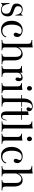

<svg xmlns="http://www.w3.org/2000/svg" viewBox="1582 -2254 684 3887"><g transform="rotate(90 1923.5 -310.0)"><path d="M182.6 11.2Q151.9 11.2 132.6 4.2Q113.3 -2.9 101.6 -9.8Q89.8 -16.6 80.6 -16.6Q72.3 -16.6 64.2 -10.7Q56.2 -4.9 52.7 9.3H38.1Q40.5 7.8 41.7 -4.2Q43 -16.1 42.7 -51.8Q42.5 -87.4 40.5 -160.2H54.7Q64.5 -88.4 91.3 -46.1Q118.2 -3.9 169.4 -3.9Q210.9 -3.9 234.1 -26.6Q257.3 -49.3 257.3 -93.8Q257.3 -134.3 240 -155.5Q222.7 -176.8 176.3 -190.4Q114.3 -209 83 -230.7Q51.8 -252.4 51.8 -302.7Q51.8 -360.4 84.5 -393.6Q117.2 -426.8 168.9 -426.8Q196.8 -426.8 212.4 -419.7Q228 -412.6 238 -405.5Q248 -398.4 258.8 -398.4Q274.4 -398.4 283.2 -424.3H296.9Q293.5 -399.4 293.2 -367.7Q293 -335.9 294.9 -282.2H280.8Q276.4 -342.3 248.3 -376.5Q220.2 -410.6 178.2 -410.6Q145 -410.6 125.2 -391.8Q105.5 -373 105.5 -334.5Q105.5 -297.4 128.7 -280Q151.9 -262.7 203.6 -247.1Q259.8 -230.5 285.4 -203.6Q311 -176.8 311 -125.5Q311 -60.5 276.6 -24.7Q242.2 11.2 182.6 11.2Z M579.1 11.2Q498.5 11.2 449.5 -46.6Q400.4 -104.5 400.4 -201.7Q400.4 -268.6 423.8 -319.1Q447.3 -369.6 489.5 -398.2Q531.7 -426.8 587.9 -426.8Q647.5 -426.8 688 -396.2Q728.5 -365.7 728.5 -319.3Q728.5 -288.1 715.6 -267.1Q702.6 -246.1 681.2 -246.1Q663.6 -246.1 652.6 -256.6Q641.6 -267.1 641.6 -285.2Q641.6 -304.2 653.8 -327.1Q666 -350.1 666 -372.6Q666 -389.6 646.5 -398.7Q627 -407.7 598.1 -407.7Q540.5 -407.7 509.3 -354.5Q478 -301.3 478 -208Q478 -115.7 510.3 -65.4Q542.5 -15.1 602.1 -15.1Q642.6 -15.1 673.1 -33.7Q703.6 -52.2 720.2 -98.6L734.4 -82.5Q717.8 -35.2 676.5 -12Q635.3 11.2 579.1 11.2Z M788.1 0V-15.1Q833 -14.6 849.4 -27.6Q865.7 -40.5 865.7 -73.2V-536.6Q865.7 -574.7 848.9 -589.8Q832 -605 788.1 -607.4V-623Q803.7 -621.6 818.6 -621.1Q833.5 -620.6 848.1 -620.6Q897.5 -620.6 938.5 -631.8V-333.5Q959 -382.3 994.9 -404.5Q1030.8 -426.8 1073.7 -426.8Q1135.7 -426.8 1169.2 -379.6Q1202.6 -332.5 1202.6 -243.7V-73.2Q1202.6 -40.5 1219.5 -27.6Q1236.3 -14.6 1280.8 -15.1V0Q1264.2 -1 1231.2 -2.2Q1198.2 -3.4 1167 -3.4Q1138.7 -3.4 1111.6 -2.2Q1084.5 -1 1071.3 0V-15.1Q1105.5 -14.6 1117.9 -27.6Q1130.4 -40.5 1130.4 -73.2V-283.2Q1130.4 -344.2 1108.9 -372.6Q1087.4 -400.9 1044.9 -400.9Q1013.2 -400.9 985.8 -375.2Q958.5 -349.6 938.5 -297.9V-73.2Q938.5 -40.5 951.2 -27.6Q963.9 -14.6 998 -15.1V0Q981.9 -1 955.3 -2.2Q928.7 -3.4 901.4 -3.4Q872.6 -3.4 841.1 -2.7Q809.6 -2 788.1 0Z M1314.9 0V-15.1Q1352.5 -16.1 1366 -27.8Q1379.4 -39.6 1379.4 -73.2V-329.6Q1379.4 -365.7 1364.7 -381.6Q1350.1 -397.5 1314.9 -400.4V-415.5Q1332 -413.6 1345.5 -413.3Q1358.9 -413.1 1371.6 -413.1Q1390.1 -413.1 1411.1 -415.5Q1432.1 -418 1452.1 -424.3V-370.1Q1467.3 -398.9 1497.3 -412.8Q1527.3 -426.8 1556.2 -426.8Q1586.4 -426.8 1604.5 -405.5Q1622.6 -384.3 1622.6 -350.6Q1622.6 -320.8 1612.3 -301.5Q1602.1 -282.2 1585 -282.2Q1568.8 -282.2 1558.8 -291.7Q1548.8 -301.3 1548.8 -317.9Q1548.8 -340.8 1555.7 -355Q1562.5 -369.1 1562.5 -386.2Q1562.5 -401.4 1538.6 -401.4Q1514.2 -401.4 1487.1 -386.7Q1460 -372.1 1452.1 -332V-79.1Q1452.1 -44.4 1470.9 -30.3Q1489.7 -16.1 1535.6 -15.1V0Q1517.6 -1 1484.1 -2.2Q1450.7 -3.4 1417.5 -3.4Q1386.2 -3.4 1357.9 -2.2Q1329.6 -1 1314.9 0Z M1663.1 0V-15.1Q1699.2 -16.1 1713.6 -27.8Q1728 -39.6 1728 -73.2V-329.6Q1728 -359.9 1713.4 -377.7Q1698.7 -395.5 1663.1 -400.4V-415.5Q1678.7 -414.1 1692.1 -413.6Q1705.6 -413.1 1717.8 -413.1Q1767.6 -413.1 1800.8 -424.3V-73.2Q1800.8 -39.6 1815.4 -27.8Q1830.1 -16.1 1866.7 -15.1V0Q1852.1 -1 1823 -2.2Q1793.9 -3.4 1765.1 -3.4Q1736.3 -3.4 1707 -2.2Q1677.7 -1 1663.1 0ZM1768.6 -514.2Q1749 -514.2 1735.4 -529.5Q1721.7 -544.9 1721.7 -565.4Q1721.7 -586.4 1735.4 -601.1Q1749 -615.7 1768.6 -615.7Q1787.1 -615.7 1800.8 -601.1Q1814.5 -586.4 1814.5 -565.4Q1814.5 -544.9 1800.8 -529.5Q1787.1 -514.2 1768.6 -514.2Z M1905.8 0V-15.1Q1944.3 -16.1 1958.7 -29.5Q1973.1 -43 1973.1 -79.1V-399.4H1902.8V-414.6H1973.1V-440.9Q1973.1 -523.9 2012.7 -577.4Q2052.2 -630.9 2130.4 -630.9Q2174.8 -630.9 2202.6 -611.1Q2230.5 -591.3 2230.5 -556.6Q2230.5 -534.2 2218 -519.8Q2205.6 -505.4 2186.5 -505.4Q2171.4 -505.4 2161.6 -515.4Q2151.9 -525.4 2151.9 -539.1Q2151.9 -556.2 2162.6 -571.5Q2173.3 -586.9 2173.3 -598.6Q2173.3 -616.2 2138.2 -616.2Q2090.3 -616.2 2068.1 -571.8Q2045.9 -527.3 2045.9 -435.5V-414.6H2138.2V-399.4H2045.9V-79.1Q2045.9 -45.9 2066.2 -31Q2086.4 -16.1 2136.2 -15.1V0Q2116.7 -1 2081.3 -2.2Q2045.9 -3.4 2012.2 -3.4Q1978.5 -3.4 1949.7 -2.2Q1920.9 -1 1905.8 0Z M2327.1 11.2Q2277.3 11.2 2255.9 -18.1Q2234.4 -47.4 2234.4 -113.8V-399.4H2167.5V-414.6H2234.4V-537.6Q2253.4 -537.1 2272 -540.8Q2290.5 -544.4 2307.1 -549.3V-414.6H2404.3V-399.4H2307.1V-60.5Q2307.1 -36.6 2316.2 -25.1Q2325.2 -13.7 2347.2 -13.7Q2368.7 -13.7 2385.3 -39.1Q2401.9 -64.5 2408.2 -102.5L2419.4 -99.1Q2400.9 11.2 2327.1 11.2Z M2439 0V-15.1Q2477.1 -16.1 2492.2 -27.8Q2507.3 -39.6 2507.3 -73.2V-537.6Q2507.3 -567.9 2491.9 -586.2Q2476.6 -604.5 2439 -608.4V-623.5Q2454.6 -622.1 2468.3 -621.6Q2481.9 -621.1 2495.6 -621.1Q2519.5 -621.1 2540.8 -623.8Q2562 -626.5 2580.1 -632.3V-73.2Q2580.1 -39.6 2595.2 -27.8Q2610.4 -16.1 2648.4 -15.1V0Q2633.3 -1 2603.5 -2.2Q2573.7 -3.4 2543.9 -3.4Q2514.2 -3.4 2484.4 -2.2Q2454.6 -1 2439 0Z M2686.5 0V-15.1Q2722.7 -16.1 2737.1 -27.8Q2751.5 -39.6 2751.5 -73.2V-329.6Q2751.5 -359.9 2736.8 -377.7Q2722.2 -395.5 2686.5 -400.4V-415.5Q2702.1 -414.1 2715.6 -413.6Q2729 -413.1 2741.2 -413.1Q2791 -413.1 2824.2 -424.3V-73.2Q2824.2 -39.6 2838.9 -27.8Q2853.5 -16.1 2890.1 -15.1V0Q2875.5 -1 2846.4 -2.2Q2817.4 -3.4 2788.6 -3.4Q2759.8 -3.4 2730.5 -2.2Q2701.2 -1 2686.5 0ZM2792 -514.2Q2772.5 -514.2 2758.8 -529.5Q2745.1 -544.9 2745.1 -565.4Q2745.1 -586.4 2758.8 -601.1Q2772.5 -615.7 2792 -615.7Q2810.5 -615.7 2824.2 -601.1Q2837.9 -586.4 2837.9 -565.4Q2837.9 -544.9 2824.2 -529.5Q2810.5 -514.2 2792 -514.2Z M3132.3 11.2Q3051.8 11.2 3002.7 -46.6Q2953.6 -104.5 2953.6 -201.7Q2953.6 -268.6 2977.1 -319.1Q3000.5 -369.6 3042.7 -398.2Q3085 -426.8 3141.1 -426.8Q3200.7 -426.8 3241.2 -396.2Q3281.7 -365.7 3281.7 -319.3Q3281.7 -288.1 3268.8 -267.1Q3255.9 -246.1 3234.4 -246.1Q3216.8 -246.1 3205.8 -256.6Q3194.8 -267.1 3194.8 -285.2Q3194.8 -304.2 3207 -327.1Q3219.2 -350.1 3219.2 -372.6Q3219.2 -389.6 3199.7 -398.7Q3180.2 -407.7 3151.4 -407.7Q3093.8 -407.7 3062.5 -354.5Q3031.2 -301.3 3031.2 -208Q3031.2 -115.7 3063.5 -65.4Q3095.7 -15.1 3155.3 -15.1Q3195.8 -15.1 3226.3 -33.7Q3256.8 -52.2 3273.4 -98.6L3287.6 -82.5Q3271 -35.2 3229.7 -12Q3188.5 11.2 3132.3 11.2Z M3341.3 0V-15.1Q3386.2 -14.6 3402.6 -27.6Q3418.9 -40.5 3418.9 -73.2V-536.6Q3418.9 -574.7 3402.1 -589.8Q3385.3 -605 3341.3 -607.4V-623Q3356.9 -621.6 3371.8 -621.1Q3386.7 -620.6 3401.4 -620.6Q3450.7 -620.6 3491.7 -631.8V-333.5Q3512.2 -382.3 3548.1 -404.5Q3584 -426.8 3627 -426.8Q3689 -426.8 3722.4 -379.6Q3755.9 -332.5 3755.9 -243.7V-73.2Q3755.9 -40.5 3772.7 -27.6Q3789.6 -14.6 3834 -15.1V0Q3817.4 -1 3784.4 -2.2Q3751.5 -3.4 3720.2 -3.4Q3691.9 -3.4 3664.8 -2.2Q3637.7 -1 3624.5 0V-15.1Q3658.7 -14.6 3671.1 -27.6Q3683.6 -40.5 3683.6 -73.2V-283.2Q3683.6 -344.2 3662.1 -372.6Q3640.6 -400.9 3598.1 -400.9Q3566.4 -400.9 3539.1 -375.2Q3511.7 -349.6 3491.7 -297.9V-73.2Q3491.7 -40.5 3504.4 -27.6Q3517.1 -14.6 3551.3 -15.1V0Q3535.2 -1 3508.5 -2.2Q3481.9 -3.4 3454.6 -3.4Q3425.8 -3.4 3394.3 -2.7Q3362.8 -2 3341.3 0Z"/></g></svg>

Font: Bacasime Antique
Style: Regular
Weight: 400
Designer: The DocRepair Project, Claus Eggers Sørensen
Foundry: Google
Version: Version 2.000